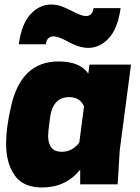

<svg xmlns="http://www.w3.org/2000/svg" viewBox="-20 -816 620 850"><path d="M560 -530H376ZM165 14Q72 14 35 -56Q7 -106 7 -180Q7 -249 28 -341Q72 -544 239 -544Q334 -544 371 -490L376 -530H560L510 -150L501 0H335V-65Q272 14 165 14ZM253 -144Q301 -144 331 -185L352 -345Q334 -386 286 -386Q210 -386 200 -284Q193 -228 193 -216Q193 -144 253 -144ZM371 -604Q329 -604 277 -634Q237 -655 218 -655Q187 -655 183 -620H63Q76 -712 116 -754Q156 -796 206 -796Q233 -796 256.5 -786.5Q280 -777 301 -766Q341 -745 360 -745Q390 -745 394 -780H514Q501 -688 461 -646Q421 -604 371 -604Z"/></svg>

Font: Tanohe Sans ExtraBold
Style: Italic
Weight: 800
Designer: Village Type and Design LLC & Cristiano Sobral
Foundry: Cooper Hewitt Smithsonian Design Museum
Version: Version 1.00;September 29, 2021;FontCreator 13.0.0.2655 64-b